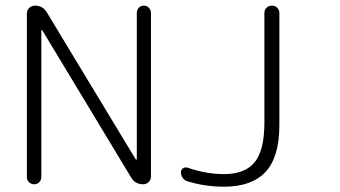

<svg xmlns="http://www.w3.org/2000/svg" viewBox="-20 -749 1241 701"><path d="M78.1 -102.5V-699.2Q78.1 -711.9 86.9 -720.2Q95.7 -728.5 107.4 -728.5Q136.7 -728.5 151.4 -703.1L475.6 -167Q476.6 -166 478 -166Q479.5 -166 479.5 -168V-702.1Q479.5 -712.9 486.8 -720.7Q494.1 -728.5 504.9 -728.5Q515.6 -728.5 523.4 -720.7Q531.2 -712.9 531.2 -702.1V-105.5Q531.2 -92.8 522.9 -84.5Q514.6 -76.2 502.9 -76.2Q473.6 -76.2 459 -100.6L134.8 -637.7Q134.8 -639.6 132.8 -639.2Q130.9 -638.7 130.9 -636.7V-102.5Q130.9 -91.8 123.5 -84Q116.2 -76.2 105 -76.2Q93.8 -76.2 85.9 -84Q78.1 -91.8 78.1 -102.5ZM945.3 -701.2Q945.3 -712.9 953.1 -720.7Q960.9 -728.5 972.7 -728.5Q984.4 -728.5 992.2 -720.7Q1000 -712.9 1000 -701.2V-292Q1000 -175.8 949.7 -121.6Q899.4 -67.4 797.9 -67.4Q728.5 -67.4 665 -86.9Q654.3 -89.8 647.5 -99.1Q640.6 -108.4 640.6 -120.1Q640.6 -129.9 648.4 -134.8Q656.2 -139.6 665 -136.7Q733.4 -113.3 797.9 -113.3Q875 -113.3 910.2 -157.2Q945.3 -201.2 945.3 -300.8Z"/></svg>

Font: Gen Jyuu Gothic P Light
Style: Regular
Weight: 200
Designer: [Source Han Sans]
Ryoko NISHIZUKA  (kana & ideographs); Paul D. Hunt (Latin, Greek & Cyrillic); Wenlong ZHANG  (bopomofo
Version: Version 1.002.20150607